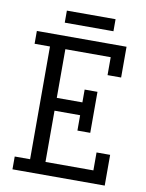

<svg xmlns="http://www.w3.org/2000/svg" viewBox="-87 -848 694 911"><g transform="rotate(10 259.5 -393.0)"><path d="M416 -61.7V-148.1H481.5V0H37V-61.7H111.1V-604.9H37V-666.7H469.1V-518.5H403.7V-604.9H185.2V-370.4H308.6V-432.1H370.4V-234.6H308.6V-308.6H185.2V-61.7ZM160.5 -786.4H395.1V-728.4H160.5Z"/></g></svg>

Font: Slabo 27px
Style: Regular
Weight: 400
Version: Version 1.02 Build 003a